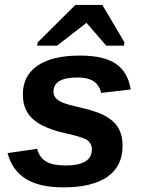

<svg xmlns="http://www.w3.org/2000/svg" viewBox="-20 -767 596 796"><path d="M488.3 -163.1Q488.3 -78.1 425.5 -34.2Q362.8 9.8 242.7 9.8Q144.5 9.8 87.9 -24.9Q31.2 -59.6 11.2 -132.3L133.8 -149.9Q144 -113.3 171.4 -97.2Q198.7 -81.1 252.4 -81.1Q360.8 -81.1 360.8 -147.5Q360.8 -172.4 340.8 -186.5Q320.3 -199.7 251.5 -214.4Q192.9 -227.5 155.3 -247.1Q112.3 -269.5 93.5 -301Q74.7 -332.5 74.7 -375.5Q74.7 -453.6 136 -495.1Q197.3 -536.6 311 -536.6Q411.6 -536.6 460.9 -502.2Q510.3 -467.8 522 -396L399.4 -381.8Q391.1 -415.5 367.2 -430.7Q343.3 -445.8 301.8 -445.8Q201.7 -445.8 201.7 -387.2Q201.7 -371.1 211.4 -360.4Q221.2 -349.6 239.3 -341.8Q256.8 -334 326.2 -317.9Q392.6 -302.7 429.7 -278.3Q460.9 -257.8 474.6 -229.2Q488.3 -200.7 488.3 -163.1ZM337.4 -671.4 216.3 -577.6H133.8L136.2 -591.3L292.5 -746.6H404.3L496.1 -591.3L493.7 -577.6H420.4L339.4 -671.4Z"/></svg>

Font: Arimo
Style: Bold Italic
Weight: 700
Italic angle: -12°
Designer: Steve Matteson
Foundry: Monotype Imaging Inc.
Version: Version 1.33